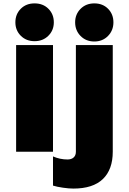

<svg xmlns="http://www.w3.org/2000/svg" viewBox="-20 -896 761 1134"><path d="M293 -629.9V0H75.2V-629.9ZM646 -629.9V0Q646 105.5 587.4 161.6Q528.8 217.8 413.1 217.8Q387.2 217.8 351.6 212.6Q315.9 207.5 293 200.2V27.8Q334 45.9 378.9 45.9Q401.9 45.9 415 33.9Q428.2 22 428.2 0V-629.9ZM297.9 -764.2Q297.9 -716.8 265.6 -684.8Q233.4 -652.8 184.1 -652.8Q134.8 -652.8 102.8 -684.8Q70.8 -716.8 70.8 -764.2Q70.8 -812 102.5 -844Q134.3 -876 184.1 -876Q234.4 -876 266.1 -844Q297.9 -812 297.9 -764.2ZM537.1 -650.9Q487.8 -650.9 455.8 -683.6Q423.8 -716.3 423.8 -764.2Q423.8 -811.5 455.8 -843.8Q487.8 -876 537.1 -876Q586.9 -876 618.4 -844Q649.9 -812 649.9 -764.2Q649.9 -716.3 617.9 -683.6Q585.9 -650.9 537.1 -650.9Z"/></svg>

Font: Sinkin Sans 900 X Black
Style: Regular
Weight: 950
Designer: Keith Bates
Foundry: K-Type
Version: Sinkin Sans (version 1.0)  by Keith Bates   •   © 2014   www